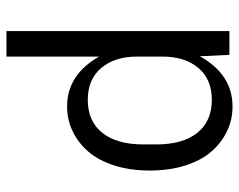

<svg xmlns="http://www.w3.org/2000/svg" viewBox="-94 -456 750 603"><g transform="rotate(90 281.5 -155.0)"><path d="M78.1 200.2V-500H152.8L157.2 -407.2Q214.4 -509.8 314.9 -509.8Q356 -509.8 392.1 -492.7Q428.2 -475.6 456.1 -443.8Q483.9 -412.1 500 -362.1Q516.1 -312 516.1 -250Q516.1 -188 500 -137.9Q483.9 -87.9 456.1 -56.2Q428.2 -24.4 392.1 -7.3Q356 9.8 314.9 9.8Q215.3 9.8 158.2 -90.8V200.2ZM158.2 -210Q158.2 -140.1 193.8 -97.7Q229.5 -55.2 293.9 -55.2Q361.3 -55.2 397.7 -100.8Q434.1 -146.5 434.1 -230V-270Q434.1 -353.5 397.7 -399.2Q361.3 -444.8 293.9 -444.8Q229.5 -444.8 193.8 -402.3Q158.2 -359.9 158.2 -290Z"/></g></svg>

Font: TASA Orbiter Text
Style: Regular
Weight: 400
Designer: Weizhong Zhang
Version: Version 1.000;Glyphs 3.1.2 (3151)